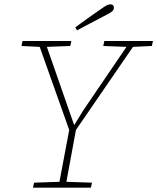

<svg xmlns="http://www.w3.org/2000/svg" viewBox="-20 -865 725 885"><path d="M456 -653 461 -676H685L680 -653L593 -649L330 -266Q319 -206 308 -146.5Q297 -87 286 -27L404 -23L399 0H132L137 -23L254 -27L299 -266L163 -649L79 -653L84 -676H309L304 -653L196 -649L322 -288L363 -355L563 -649ZM327 -739Q357 -761 385.5 -781.5Q414 -802 442 -821Q462 -835 471 -840Q480 -845 488 -845Q505 -845 505 -829Q505 -819 495.5 -811.5Q486 -804 460 -791Q429 -775 398 -758.5Q367 -742 335 -725Z"/></svg>

Font: Source Serif 4 SmText ExtraLight
Style: Italic
Weight: 200
Italic angle: -12°
Designer: Frank Grießhammer
Foundry: Adobe
Version: Version 4.005;hotconv 1.1.0;makeotfexe 2.6.0